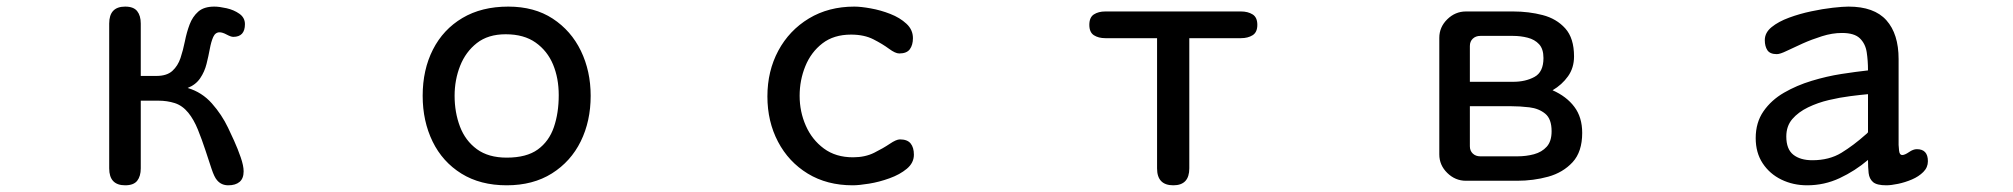

<svg xmlns="http://www.w3.org/2000/svg" viewBox="-20 -553 6040 576"><path d="M355.5 2.9Q307.6 2.9 307.6 -47.9V-482.4Q307.6 -533.2 355.5 -533.2Q380.9 -533.2 391.6 -519.5Q402.3 -505.9 402.3 -482.4V-325.2H449.2Q480.5 -325.2 497.1 -340.3Q513.7 -355.5 521.5 -378.9Q529.3 -402.3 534.7 -429.2Q540 -456.1 548.8 -479.5Q557.6 -502.9 574.7 -518.1Q591.8 -533.2 623 -533.2Q637.7 -533.2 659.7 -528.3Q681.6 -523.4 698.2 -511.7Q714.8 -500 714.8 -480.5Q714.8 -442.4 679.7 -442.4Q672.9 -442.4 660.2 -449.2Q647.5 -456.1 638.7 -456.1Q626 -456.1 619.6 -441.9Q613.3 -427.7 609.4 -406.2Q605.5 -384.8 599.6 -361.3Q593.8 -337.9 580.6 -318.4Q567.4 -298.8 543 -289.1Q585.9 -276.4 615.7 -242.7Q645.5 -209 664.1 -169.9Q670.9 -156.2 682.1 -131.3Q693.4 -106.4 702.1 -81.1Q710.9 -55.7 710.9 -39.1Q710.9 -17.6 698.7 -7.3Q686.5 2.9 665 2.9Q643.6 2.9 630.9 -12.7Q623 -21.5 614.7 -46.4Q606.4 -71.3 596.2 -102.5Q585.9 -133.8 573.7 -164.1Q561.5 -194.3 544.9 -214.8Q527.3 -236.3 504.4 -243.7Q481.4 -251 455.1 -251H402.3V-47.9Q402.3 -24.4 391.6 -10.7Q380.9 2.9 355.5 2.9Z M1500 2.9Q1420.9 2.9 1364.3 -32.2Q1307.6 -67.4 1277.8 -128.4Q1248 -189.5 1248 -265.6Q1248 -343.8 1278.8 -404.3Q1309.6 -464.8 1367.2 -499Q1424.8 -533.2 1504.9 -533.2Q1583 -533.2 1638.2 -497.1Q1693.4 -460.9 1722.7 -400.4Q1752 -339.8 1752 -265.6Q1752 -189.5 1722.2 -128.9Q1692.4 -68.4 1635.7 -32.7Q1579.1 2.9 1500 2.9ZM1500 -80.1Q1559.6 -80.1 1593.3 -104.5Q1627 -128.9 1641.6 -171.4Q1656.2 -213.9 1656.2 -267.6Q1656.2 -318.4 1639.2 -359.4Q1622.1 -400.4 1586.9 -425.3Q1551.8 -450.2 1497.1 -450.2Q1444.3 -450.2 1410.6 -423.8Q1377 -397.5 1360.4 -355.5Q1343.8 -313.5 1343.8 -265.6Q1343.8 -215.8 1359.9 -173.3Q1376 -130.9 1410.6 -105.5Q1445.3 -80.1 1500 -80.1Z M2538.1 2.9Q2460.9 2.9 2403.3 -32.2Q2345.7 -67.4 2314 -127.9Q2282.2 -188.5 2282.2 -263.7Q2282.2 -339.8 2314.9 -400.9Q2347.7 -461.9 2406.7 -497.6Q2465.8 -533.2 2543 -533.2Q2562.5 -533.2 2592.3 -527.8Q2622.1 -522.5 2650.9 -511.2Q2679.7 -500 2699.2 -481.9Q2718.8 -463.9 2718.8 -438.5Q2718.8 -418 2709.5 -405.3Q2700.2 -392.6 2677.7 -392.6Q2666 -392.6 2647 -406.7Q2627.9 -420.9 2600.1 -435.1Q2572.3 -449.2 2533.2 -449.2Q2481.4 -449.2 2447.3 -422.9Q2413.1 -396.5 2396 -354.5Q2378.9 -312.5 2378.9 -265.6Q2378.9 -217.8 2397.5 -175.8Q2416 -133.8 2451.7 -107.4Q2487.3 -81.1 2539.1 -81.1Q2575.2 -81.1 2602.5 -94.7Q2629.9 -108.4 2649.4 -121.6Q2668.9 -134.8 2679.7 -134.8Q2702.1 -134.8 2711.9 -122.6Q2721.7 -110.4 2721.7 -88.9Q2721.7 -64.5 2700.7 -46.9Q2679.7 -29.3 2648.4 -18.1Q2617.2 -6.8 2586.9 -2Q2556.6 2.9 2538.1 2.9Z M3500 2.9Q3451.2 2.9 3451.2 -47.9V-438.5H3295.9Q3275.4 -438.5 3261.7 -447.3Q3248 -456.1 3248 -478.5Q3248 -501 3261.7 -509.8Q3275.4 -518.6 3295.9 -518.6H3703.1Q3723.6 -518.6 3737.8 -509.8Q3752 -501 3752 -478.5Q3752 -456.1 3737.8 -447.3Q3723.6 -438.5 3703.1 -438.5H3547.9V-47.9Q3547.9 2.9 3500 2.9Z M4377.9 -10.7Q4345.7 -10.7 4321.8 -34.2Q4297.9 -57.6 4297.9 -89.8V-439.5Q4297.9 -471.7 4321.8 -495.1Q4345.7 -518.6 4377.9 -518.6H4519.5Q4566.4 -518.6 4607.9 -507.8Q4649.4 -497.1 4675.8 -467.8Q4702.1 -438.5 4702.1 -383.8Q4702.1 -349.6 4684.1 -324.2Q4666 -298.8 4637.7 -282.2Q4679.7 -263.7 4703.1 -232.4Q4726.6 -201.2 4726.6 -154.3Q4726.6 -97.7 4697.8 -66.4Q4668.9 -35.2 4624.5 -22.9Q4580.1 -10.7 4531.2 -10.7ZM4389.6 -307.6H4519.5Q4556.6 -307.6 4583.5 -322.3Q4610.4 -336.9 4610.4 -378.9Q4610.4 -406.2 4597.2 -420.4Q4584 -434.6 4563 -439.9Q4542 -445.3 4519.5 -445.3H4420.9Q4407.2 -445.3 4398.4 -437Q4389.6 -428.7 4389.6 -415ZM4420.9 -84H4532.2Q4558.6 -84 4582 -90.3Q4605.5 -96.7 4620.1 -112.8Q4634.8 -128.9 4634.8 -159.2Q4634.8 -196.3 4615.7 -211.9Q4596.7 -227.5 4568.4 -231Q4540 -234.4 4511.7 -234.4H4389.6V-114.3Q4389.6 -100.6 4398.4 -92.3Q4407.2 -84 4420.9 -84Z M5401.4 2.9Q5359.4 2.9 5324.2 -14.2Q5289.1 -31.2 5268.1 -63Q5247.1 -94.7 5247.1 -138.7Q5247.1 -185.5 5270.5 -219.2Q5293.9 -252.9 5332 -274.9Q5370.1 -296.9 5415 -310.5Q5460 -324.2 5504.4 -331.1Q5548.8 -337.9 5584 -341.8Q5584 -371.1 5580.1 -396.5Q5576.2 -421.9 5559.6 -438Q5543 -454.1 5505.9 -454.1Q5476.6 -454.1 5445.8 -444.3Q5415 -434.6 5387.7 -422.4Q5360.4 -410.2 5340.3 -400.4Q5320.3 -390.6 5310.5 -390.6Q5290 -390.6 5282.2 -402.3Q5274.4 -414.1 5274.4 -432.6Q5274.4 -455.1 5294.9 -471.7Q5315.4 -488.3 5347.2 -500Q5378.9 -511.7 5413.6 -519Q5448.2 -526.4 5478.5 -529.8Q5508.8 -533.2 5525.4 -533.2Q5602.5 -533.2 5639.2 -492.2Q5675.8 -451.2 5675.8 -376V-118.2Q5675.8 -114.3 5677.2 -101.1Q5678.7 -87.9 5686.5 -87.9Q5694.3 -87.9 5707 -96.7Q5719.7 -105.5 5730.5 -105.5Q5763.7 -105.5 5763.7 -69.3Q5763.7 -50.8 5750 -37.1Q5736.3 -23.4 5715.8 -14.6Q5695.3 -5.9 5674.3 -1.5Q5653.3 2.9 5638.7 2.9Q5610.4 2.9 5599.1 -6.8Q5587.9 -16.6 5585.9 -33.7Q5584 -50.8 5584 -73.2Q5544.9 -40 5499 -18.6Q5453.1 2.9 5401.4 2.9ZM5417 -72.3Q5467.8 -72.3 5504.4 -94.7Q5541 -117.2 5577.1 -149.4Q5581.1 -152.3 5584 -156.2V-270.5Q5562.5 -268.6 5531.2 -264.6Q5500 -260.7 5466.8 -252.9Q5433.6 -245.1 5404.3 -231Q5375 -216.8 5356.9 -195.8Q5338.9 -174.8 5338.9 -143.6Q5338.9 -105.5 5359.9 -88.9Q5380.9 -72.3 5417 -72.3Z"/></svg>

Font: Kosugi Maru
Style: Regular
Weight: 400
Designer: MOTOYA
Version: Version 4.002